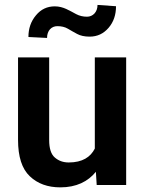

<svg xmlns="http://www.w3.org/2000/svg" viewBox="-20 -766 598 795"><path d="M502.4 0V-528.3H372.6V-150.9C355 -115.7 321.3 -93.3 264.6 -93.3C241.7 -93.3 222.7 -100.1 207 -113.8C191.4 -127 183.6 -151.4 183.6 -186V-528.3H54.7V-187C54.7 -117.2 70.8 -66.9 103.5 -36.1C135.7 -5.4 177.7 9.8 230 9.8C295.9 9.8 344.2 -14.2 377 -54.7L380.4 0ZM383.8 -745.6C383.8 -715.8 364.3 -696.8 340.3 -696.8C324.2 -696.8 309.1 -700.2 295.4 -707.5C268.1 -721.7 242.2 -739.7 207 -739.7C175.3 -739.7 149.4 -727.5 128.9 -702.6C107.9 -677.7 97.7 -647.9 97.7 -612.8L174.8 -608.9C174.8 -639.6 193.4 -657.7 217.3 -657.7C234.4 -657.7 249 -654.3 261.2 -647C273.4 -639.6 286.1 -632.8 299.3 -625.5C312.5 -618.2 330.1 -614.3 351.1 -614.3C382.8 -614.3 408.7 -626.5 429.7 -650.9C450.2 -674.8 460.4 -704.6 460.4 -740.2Z"/></svg>

Font: Vazirmatn SemiBold
Style: Regular
Weight: 600
Designer: Saber Rastikerdar
Foundry: Saber Rastikerdar
Version: Version 33.003